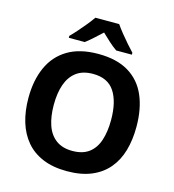

<svg xmlns="http://www.w3.org/2000/svg" viewBox="-133 -1042 1052 1162"><g transform="rotate(15 393.0 -461.0)"><path d="M731 -358Q731 -276 711.5 -208.5Q692 -141 650.5 -92Q609 -43 545 -16.5Q481 10 393 10Q306 10 242 -16.5Q178 -43 136.5 -92Q95 -141 74.5 -208.5Q54 -276 54 -359Q54 -469 91 -551.5Q128 -634 203.5 -679.5Q279 -725 395 -725Q511 -725 585.5 -680Q660 -635 695.5 -552.5Q731 -470 731 -358ZM213 -358Q213 -285 231.5 -231Q250 -177 290 -147Q330 -117 393 -117Q457 -117 496.5 -146.5Q536 -176 554 -230.5Q572 -285 572 -358Q572 -472 530 -536Q488 -600 395 -600Q331 -600 291 -570Q251 -540 232 -486Q213 -432 213 -358ZM469 -932Q484 -910 506 -882.5Q528 -855 551 -829Q574 -803 591 -785V-773H493Q467 -791 442.5 -813.5Q418 -836 394 -859Q369 -836 345.5 -814.5Q322 -793 296 -773H196V-785Q215 -804 238 -830Q261 -856 283 -883Q305 -910 320 -932Z"/></g></svg>

Font: Noto Sans Hebrew Thin
Style: Bold
Weight: 700
Version: Version 3.001